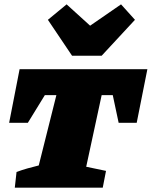

<svg xmlns="http://www.w3.org/2000/svg" viewBox="-20 -862 697 882"><path d="M657 -544 608 -298H525L498 -425H447L376 -96L467 -77L452 0H48L56 -72Q83 -82 106.5 -88.5Q130 -95 158 -102L239 -425H186L108 -298H22L70 -544ZM311 -606 200 -771 286 -842 394 -744 536 -842 600 -771 447 -606Z"/></svg>

Font: Piazzolla SC Black
Style: Italic
Weight: 900
Italic angle: -11.3°
Designer: Juan Pablo del Peral
Foundry: Huerta Tipografica
Version: Version 1.330